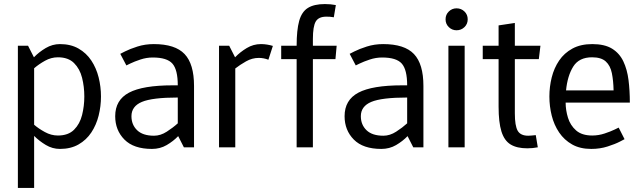

<svg xmlns="http://www.w3.org/2000/svg" viewBox="-20 -725 3158 945"><path d="M265 -58Q316 -58 344.5 -86.5Q373 -115 384 -159Q395 -203 395 -250Q395 -298 384 -342Q373 -386 344.5 -414.5Q316 -443 265 -443Q232 -443 201.5 -426Q171 -409 148 -389V-111Q170 -92 201 -75Q232 -58 265 -58ZM118 -500 147 -443Q172 -469 205 -488.5Q238 -508 275 -508Q328 -508 366.5 -486Q405 -464 429.5 -427Q454 -390 465.5 -344Q477 -298 477 -250Q477 -202 465.5 -156Q454 -110 429.5 -73Q405 -36 366.5 -14Q328 8 275 8Q238 8 205.5 -11.5Q173 -31 148 -56V200H68V-500Z M627 -153Q627 -111 655 -84Q683 -57 738 -57Q770 -57 801 -77Q832 -97 855 -118V-245Q730 -245 678.5 -223.5Q627 -202 627 -153ZM728 8Q638 8 592.5 -38Q547 -84 547 -153Q547 -233 615 -269Q683 -305 830 -305H855Q855 -382 828.5 -412Q802 -442 732 -442Q701 -442 671 -432Q641 -422 621.5 -412.5Q602 -403 602 -403L572 -460Q572 -460 595.5 -472Q619 -484 656.5 -496Q694 -508 737 -508Q842 -508 888.5 -459Q935 -410 935 -302V0H885L857 -55Q833 -30 800.5 -11Q768 8 728 8Z M1301 -431Q1278 -440 1254 -440Q1221 -440 1191 -423Q1161 -406 1138 -388V0H1058V-500H1108L1137 -443Q1162 -469 1194.5 -488.5Q1227 -508 1264 -508H1265Q1280 -508 1295 -505.5Q1310 -503 1323 -499Z M1440 0V-434H1364V-500H1440Q1440 -577 1452.5 -622Q1465 -667 1495.5 -686Q1526 -705 1579 -705Q1608 -705 1633 -700L1623 -640Q1612 -642 1603.5 -642.5Q1595 -643 1586 -643Q1548 -643 1534 -619Q1520 -595 1520 -533V-500H1637L1631 -434H1520V0Z M1756 -153Q1756 -111 1784 -84Q1812 -57 1867 -57Q1899 -57 1930 -77Q1961 -97 1984 -118V-245Q1859 -245 1807.5 -223.5Q1756 -202 1756 -153ZM1857 8Q1767 8 1721.5 -38Q1676 -84 1676 -153Q1676 -233 1744 -269Q1812 -305 1959 -305H1984Q1984 -382 1957.5 -412Q1931 -442 1861 -442Q1830 -442 1800 -432Q1770 -422 1750.5 -412.5Q1731 -403 1731 -403L1701 -460Q1701 -460 1724.5 -472Q1748 -484 1785.5 -496Q1823 -508 1866 -508Q1971 -508 2017.5 -459Q2064 -410 2064 -302V0H2014L1986 -55Q1962 -30 1929.5 -11Q1897 8 1857 8Z M2227 -576Q2205 -576 2189 -591.5Q2173 -607 2173 -630Q2173 -653 2189 -668.5Q2205 -684 2227 -684Q2250 -684 2266 -668.5Q2282 -653 2282 -630Q2282 -607 2266 -591.5Q2250 -576 2227 -576ZM2187 0V-500H2267V0Z M2617 -60 2627 0Q2602 5 2575 5Q2524 5 2493 -14Q2462 -33 2448 -78Q2434 -123 2434 -200V-434H2356V-500H2434V-600L2514 -612V-500H2640L2632 -434H2514V-167Q2514 -106 2528 -81.5Q2542 -57 2580 -57Q2589 -57 2597.5 -58Q2606 -59 2617 -60Z M2890 8Q2835 8 2796 -14Q2757 -36 2732 -73Q2707 -110 2695.5 -156Q2684 -202 2684 -250Q2684 -298 2695.5 -344Q2707 -390 2732 -427Q2757 -464 2797.5 -486Q2838 -508 2895 -508Q2956 -508 2992.5 -485.5Q3029 -463 3048 -423Q3067 -383 3073.5 -331Q3080 -279 3080 -220H2764Q2764 -183 2775.5 -145.5Q2787 -108 2815.5 -83Q2844 -58 2895 -58Q2926 -58 2956 -68Q2986 -78 3005.5 -87.5Q3025 -97 3025 -97L3054 -40Q3054 -40 3031 -28Q3008 -16 2970.5 -4Q2933 8 2890 8ZM2894 -443Q2830 -443 2801.5 -397.5Q2773 -352 2766 -280H3000Q2999 -328 2991.5 -365Q2984 -402 2961.5 -422.5Q2939 -443 2894 -443Z"/></svg>

Font: Epunda Sans
Style: Regular
Weight: 400
Designer: Simon Atzbach
Foundry: typofactur
Version: Version 2.204; ttfautohint (v1.8.4.7-5d5b)